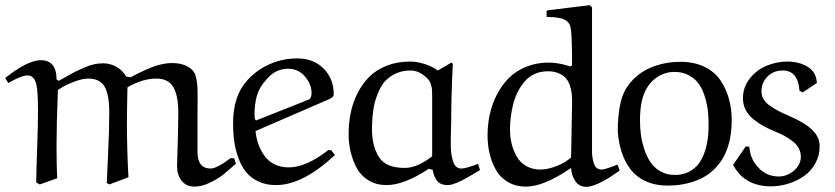

<svg xmlns="http://www.w3.org/2000/svg" viewBox="-42 -704 3233 743"><path d="M371.1 3.9Q371.1 -2 376 -102.1Q380.9 -202.1 380.9 -269Q380.9 -335.9 363.3 -367.9Q345.7 -399.9 298.8 -399.9Q277.8 -399.9 249.3 -389.4Q220.7 -378.9 206.1 -370.6Q191.4 -362.3 182.1 -356Q176.8 -224.6 176.8 -139.2Q176.8 -65.4 179.2 -14.2L111.8 9.8L98.1 2Q98.6 -39.1 101.8 -131.6Q105 -224.1 105 -272.9Q105 -353 98.6 -377.4Q90.3 -412.1 64.9 -412.1Q41 -412.1 -9.8 -382.8L-22 -401.9Q61.5 -469.2 115.2 -471.2Q176.8 -471.2 176.8 -397L185.1 -391.1Q191.9 -394.5 215.8 -408.2Q239.7 -421.9 251.7 -427.7Q263.7 -433.6 284.2 -442.6Q304.7 -451.7 322.3 -455.3Q339.8 -459 356.9 -459Q384.8 -459 408.7 -445.3Q432.6 -431.6 446.8 -407.2L462.9 -404.8Q528.8 -439.5 564 -450.2Q596.2 -460 623 -460Q675.3 -460 702.1 -433.1Q707.5 -427.2 711.4 -419.9Q715.3 -412.6 717.5 -401.6Q719.7 -390.6 720.9 -380.9Q722.2 -371.1 722.4 -354Q722.7 -336.9 722.7 -324.2Q722.7 -311.5 722.4 -287.8Q722.2 -264.2 722.2 -248V-117.2Q722.2 -51.8 772.9 -51.8Q796.9 -51.8 850.1 -91.8H863.8L871.1 -70.8Q841.8 -44.4 821.8 -28.3Q801.8 -12.2 770.3 2.9Q738.8 18.1 710.9 18.1Q678.2 18.1 660.6 -4.9Q643.1 -27.8 643.1 -59.1Q643.1 -60.1 645.5 -142.3Q647.9 -224.6 647.9 -269Q647.9 -334 628.7 -366.9Q609.4 -399.9 563 -399.9Q509.3 -399.9 451.2 -366.2Q449.2 -274.4 449.2 -228Q449.2 -121.1 455.1 -18.1L380.9 9.8Z M988.8 -396Q961.9 -367.2 952.4 -334.5Q942.9 -301.8 942.9 -259.8Q942.9 -253.9 944.8 -242.2L948.7 -237.8L1150.9 -317.9Q1163.6 -322.3 1163.6 -344.2Q1163.6 -378.4 1137.9 -408.2Q1112.3 -438 1072.8 -438Q1022.9 -438 988.8 -396ZM1228.5 -318.8 946.8 -196.8Q949.2 -171.4 957.3 -147.9Q965.3 -124.5 980 -103Q994.6 -81.5 1019.3 -68.8Q1043.9 -56.2 1075.7 -56.2Q1142.6 -56.2 1229.5 -124L1240.7 -122.1L1253.9 -104Q1129.9 12.2 1025.9 12.2Q987.3 12.2 957.5 -2Q927.7 -16.1 909.7 -38.8Q891.6 -61.5 880.1 -93.8Q868.7 -126 864.3 -157.7Q859.9 -189.5 859.9 -226.1Q859.9 -329.6 910.6 -388.2Q947.3 -431.2 999 -454.6Q1050.8 -478 1107.9 -478Q1171.4 -478 1210.4 -438.5Q1249.5 -398.9 1249.5 -339.8Q1249.5 -334 1246.1 -329.8Q1242.7 -325.7 1239.5 -324Q1236.3 -322.3 1228.5 -318.8Z M1652.3 -431.2 1705.1 -461.9 1710.4 -457Q1704.1 -337.9 1704.1 -238.8Q1704.1 -229 1703.4 -209.2Q1702.6 -189.5 1702.4 -174.3Q1702.1 -159.2 1702.4 -139.4Q1702.6 -119.6 1705.1 -105.5Q1707.5 -91.3 1711.7 -78.4Q1715.8 -65.4 1723.9 -58.6Q1731.9 -51.8 1743.2 -51.8Q1759.8 -51.8 1808.1 -69.8L1815.4 -45.9Q1812.5 -44.4 1801.8 -37.8Q1791 -31.2 1786.9 -28.8Q1782.7 -26.4 1772.5 -20.5Q1762.2 -14.6 1756.8 -11.7Q1751.5 -8.8 1742.4 -4.2Q1733.4 0.5 1727.3 2.7Q1721.2 4.9 1713.9 7.6Q1706.5 10.3 1700.7 11.2Q1694.8 12.2 1689.5 12.2Q1663.6 12.2 1650.4 -3.2Q1637.2 -18.6 1632.3 -46.9L1617.2 -50.8Q1522 12.2 1454.1 12.2Q1414.6 12.2 1384.8 -5.6Q1355 -23.4 1338.9 -53.2Q1322.8 -83 1314.9 -116Q1307.1 -148.9 1307.1 -185.1Q1307.1 -228.5 1315.4 -268.6Q1323.7 -308.6 1342.3 -344.7Q1360.8 -380.9 1387.9 -407.7Q1415 -434.6 1455.6 -450.2Q1496.1 -465.8 1545.4 -465.8Q1570.8 -465.8 1599.9 -456.8Q1628.9 -447.8 1652.3 -431.2ZM1630.4 -99.1V-329.1Q1630.4 -346.2 1629.9 -355.5Q1629.4 -364.7 1625.5 -377.4Q1621.6 -390.1 1614.3 -397.9Q1582.5 -431.2 1546.4 -431.2Q1490.7 -431.2 1451.2 -393.1Q1430.7 -373 1414.8 -328.4Q1398.9 -283.7 1397.5 -214.8Q1395.5 -140.6 1425.3 -95.2Q1451.2 -54.2 1524.4 -54.2Q1572.3 -54.2 1630.4 -99.1Z M2072.8 -660.2 2077.6 -664.1 2240.7 -684.1 2249 -674.8V-109.9Q2251 -82.5 2258.8 -65.2Q2266.6 -47.9 2286.6 -47.9Q2298.8 -47.9 2347.7 -66.9L2356 -43.9Q2326.2 -23.4 2311.8 -14.2Q2297.4 -4.9 2271.2 7.1Q2245.1 19 2227.1 19Q2199.7 19 2184.6 -2.7Q2169.4 -24.4 2168 -54.2Q2063.5 18.1 1993.7 18.1Q1953.1 18.1 1922.9 0Q1892.6 -18.1 1876.2 -48.1Q1859.9 -78.1 1852.3 -111.3Q1844.7 -144.5 1844.7 -180.2Q1844.7 -223.1 1853.8 -263.4Q1862.8 -303.7 1881.8 -339.8Q1900.9 -376 1928.2 -403.1Q1955.6 -430.2 1995.1 -446Q2034.7 -461.9 2082 -461.9Q2118.7 -461.9 2165 -446.8L2171.9 -451.2Q2171.9 -461.9 2171.6 -484.1Q2171.4 -506.3 2171.1 -520.8Q2170.9 -535.2 2170.2 -552.5Q2169.4 -569.8 2168.2 -582.3Q2167 -594.7 2165 -602.1Q2161.1 -614.3 2151.4 -622.3Q2141.6 -630.4 2126.7 -633.5Q2111.8 -636.7 2101.1 -637.5Q2090.3 -638.2 2073.7 -638.2ZM2168 -95.2 2171.9 -310.1Q2171.9 -328.6 2170.2 -343.5Q2168.5 -358.4 2162.6 -375Q2156.7 -391.6 2146.7 -402.6Q2136.7 -413.6 2119.1 -420.9Q2101.6 -428.2 2077.6 -428.2Q2050.8 -428.2 2028.1 -418.2Q2005.4 -408.2 1990 -390.6Q1974.6 -373 1962.9 -351.1Q1951.2 -329.1 1944.6 -303.2Q1938 -277.3 1934.8 -252.7Q1931.6 -228 1931.6 -203.1Q1931.6 -174.8 1937.7 -148.9Q1943.8 -123 1956.8 -99.6Q1969.7 -76.2 1993.7 -62Q2017.6 -47.9 2049.8 -47.9Q2077.1 -47.9 2112.8 -61.8Q2148.4 -75.7 2168 -95.2Z M2442.4 -315.9Q2434.6 -282.7 2434.6 -238.8Q2434.6 -210.9 2438 -184.1Q2441.4 -157.2 2450.9 -127.9Q2460.4 -98.6 2474.9 -76.9Q2489.3 -55.2 2513.7 -41Q2538.1 -26.9 2569.3 -26.9Q2600.6 -26.9 2624.3 -39.3Q2647.9 -51.8 2662.1 -70.8Q2676.3 -89.8 2685.1 -116.5Q2693.8 -143.1 2697 -168Q2700.2 -192.9 2700.2 -220.2Q2700.2 -248 2697.5 -273.4Q2694.8 -298.8 2686.3 -327.6Q2677.7 -356.4 2663.8 -377.2Q2649.9 -397.9 2625.2 -411.9Q2600.6 -425.8 2568.4 -425.8Q2525.4 -425.8 2490.5 -397.5Q2455.6 -369.1 2442.4 -315.9ZM2542.5 14.2Q2492.7 14.2 2455.3 -3.4Q2418 -21 2396 -51.5Q2374 -82 2362.8 -117.9Q2351.6 -153.8 2348.6 -195.8Q2348.6 -258.8 2359.6 -307.4Q2370.6 -356 2403.3 -391.1Q2437 -428.2 2486.6 -446.5Q2536.1 -464.8 2591.3 -464.8Q2644 -464.8 2683.8 -445.6Q2723.6 -426.3 2745.8 -393.3Q2768.1 -360.4 2778.8 -321.5Q2789.6 -282.7 2789.6 -238.8Q2789.6 -123.5 2731.4 -59.1Q2698.2 -21.5 2648.7 -3.7Q2599.1 14.2 2542.5 14.2Z M3119.1 -382.8 3064 -346.2 3051.8 -353Q3046.4 -431.2 2986.8 -431.2Q2951.7 -431.2 2928.2 -408Q2904.8 -384.8 2904.8 -350.1Q2904.8 -321.3 2930.9 -299.8Q2957 -278.3 3015.1 -253.9Q3073.7 -228.5 3101.8 -200.7Q3129.9 -172.9 3129.9 -138.2Q3129.9 -101.6 3113 -71.3Q3096.2 -41 3068.8 -22.2Q3041.5 -3.4 3008.5 6.8Q2975.6 17.1 2941.9 17.1Q2838.9 17.1 2794.9 -65.9L2843.8 -137.2L2857.9 -136.2Q2860.8 -88.9 2893.1 -54.9Q2925.3 -21 2971.7 -21Q3003.9 -21 3030.5 -43.9Q3057.1 -66.9 3057.1 -97.2Q3057.1 -115.2 3048.8 -130.6Q3040.5 -146 3024.7 -158Q3008.8 -169.9 2993.9 -178Q2979 -186 2958 -194.8Q2931.6 -205.6 2911.4 -216.8Q2891.1 -228 2872.3 -243.7Q2853.5 -259.3 2843.3 -279.5Q2833 -299.8 2833 -323.2Q2833 -366.2 2859.1 -399.7Q2885.3 -433.1 2924.3 -449.5Q2963.4 -465.8 3005.9 -465.8Q3050.3 -465.8 3083.7 -445.3Q3117.2 -424.8 3119.1 -382.8Z"/></svg>

Font: Aref Ruqaa
Style: Regular
Weight: 400
Designer: Abdoulla Aref
Version: Version 0.7